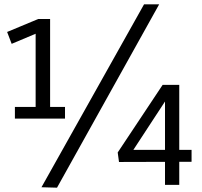

<svg xmlns="http://www.w3.org/2000/svg" viewBox="-20 -856 937 889"><path d="M167 -709 145 -735V-307H212V-768H157L13 -708L34 -653ZM49 -307H281V-361H49ZM717 -836H647L172 11L244 13ZM744 0V-412H761L587 -146L573 -162H867V-107L531 -106L525 -150L733 -463H810V0Z"/></svg>

Font: Yaldevi
Style: Regular
Weight: 400
Designer: Sol Matas, Rajitha Manaperi, Kosala Senevirathne
Foundry: Mooniak
Version: Version 1.100